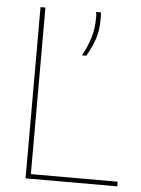

<svg xmlns="http://www.w3.org/2000/svg" viewBox="-51 -741 575 782"><g transform="rotate(5 236.0 -350.0)"><path d="M83 0V-700H103V-19H458V0ZM268 -519Q289 -556 300.5 -594Q312 -632 312 -672Q312 -679 312 -686Q312 -693 310 -700H330Q331 -693 331 -685.5Q331 -678 331 -670Q331 -624 318.5 -589Q306 -554 286 -519Z"/></g></svg>

Font: Georama ExtraCondensed Thin Thin
Style: Regular
Weight: 250
Version: Version 1.001